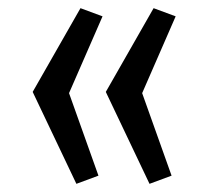

<svg xmlns="http://www.w3.org/2000/svg" viewBox="-20 -551 530 470"><path d="M60 -326 177 -531 231 -511 149 -323 221 -121 167 -101ZM239 -326 356 -531 410 -511 328 -323 400 -121 346 -101Z"/></svg>

Font: Carrois Gothic
Style: Regular
Weight: 400
Designer: Ralph du Carrois
Foundry: Ralph du Carrois
Version: Version 1.002